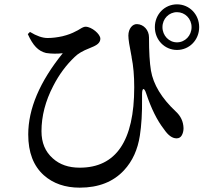

<svg xmlns="http://www.w3.org/2000/svg" viewBox="-20 -831 939 884"><path d="M347 33C434 33 502 6 551 -47C590 -89 614 -142 624 -207C631 -252 635 -310 634 -380C634 -388 634 -394 634 -397C634 -428 644 -429 653 -401C676 -332 703 -277 735 -236C754 -208 773 -194 793 -194C804 -194 812 -199 817 -208C822 -217 825 -228 825 -241C824 -272 812 -297 789 -318C724 -379 686 -442 675 -506C669 -542 666 -593 666 -659C666 -692 642 -719 611 -720C590 -721 571 -699 571 -667C571 -650 576 -619 585 -574C586 -571 586 -568 586 -567C594 -528 598 -482 598 -429C598 -182 514 -59 347 -59C296 -59 255 -73 223 -102C188 -133 171 -174 171 -227C171 -296 189 -366 225 -435C252 -488 285 -532 324 -569C339 -584 361 -597 392 -609C402 -613 409 -616 413 -618C432 -627 442 -638 442 -653C442 -674 402 -708 374 -708C368 -708 360 -705 349 -698C342 -693 335 -690 329 -687C313 -678 292 -670 267 -664C244 -659 221 -656 199 -656C176 -656 149 -665 118 -684L108 -674C132 -621 156 -596 192 -587C218 -583 244 -583 269 -586C163 -455 110 -330 110 -212C110 -129 134 -67 182 -24C225 14 280 33 347 33ZM795 -811C738 -811 693 -765 693 -706C693 -647 738 -601 795 -601C852 -601 897 -647 897 -706C897 -765 852 -811 795 -811ZM795 -636C758 -636 728 -667 728 -706C728 -745 758 -775 795 -775C832 -775 862 -745 862 -706C862 -667 832 -636 795 -636Z"/></svg>

Font: AllPunType SemiBold
Style: Regular
Weight: 600
Version: 1.0